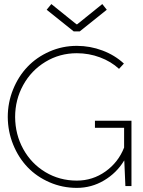

<svg xmlns="http://www.w3.org/2000/svg" viewBox="-20 -913 700 942"><path d="M358.9 -793.9 481.9 -893.1 503.9 -865.2 371.1 -758.8H341.8L209 -865.2L231.9 -893.1L355 -793.9ZM54.2 -338.9Q54.7 -253.4 94 -181.9Q133.3 -110.4 202.6 -68.6Q272 -26.9 356.9 -26.9Q434.6 -26.9 497.6 -71.8Q560.5 -116.7 588.9 -189V-286.1H445.8V-320.8H625V0H595.2L589.8 -125H588.9Q551.8 -64 490.2 -27.6Q428.7 8.8 356.9 8.8Q286.1 8.8 223.1 -18.6Q160.2 -45.9 115.5 -92.5Q70.8 -139.2 44.7 -203.4Q18.6 -267.6 18.1 -338.9Q18.1 -409.7 44.2 -474.1Q70.3 -538.6 115 -585.4Q159.7 -632.3 222.9 -660.2Q286.1 -688 356.9 -688Q421.9 -688 482.4 -665.3Q543 -642.6 587.9 -601.1L564 -575.2Q524.9 -611.3 470.5 -631.6Q416 -651.9 356.9 -651.9Q272.5 -651.9 202.9 -609.6Q133.3 -567.4 93.8 -495.6Q54.2 -423.8 54.2 -338.9Z"/></svg>

Font: RawengulkSans
Style: Regular
Weight: 500
Designer: gluk (gluksza@wp.pl)
Foundry: gluk (gluksza@wp.pl)
Version: Version 0.94